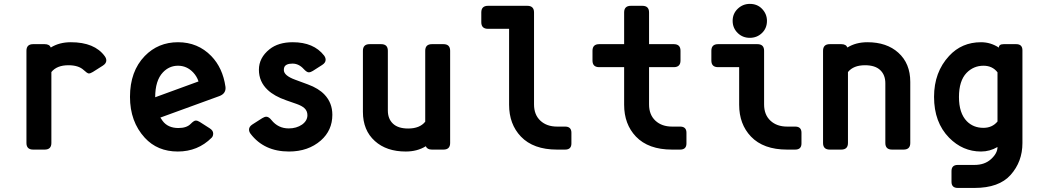

<svg xmlns="http://www.w3.org/2000/svg" viewBox="-20 -762 5313 978"><path d="M148.9 0Q114.7 0 114.7 -33.7V-503.4Q114.7 -537.1 148.9 -537.1H207.5Q231.9 -537.1 238.8 -520Q282.2 -546.9 340.8 -546.9Q461.9 -546.9 513.7 -475.6Q521.5 -464.8 521.5 -454.1Q521.5 -439 503.9 -427.7L453.1 -395.5Q440.4 -387.7 432.1 -387.7Q423.8 -388.7 406.2 -405.3Q379.9 -429.7 328.6 -429.7Q269.5 -429.7 241.7 -395V-33.7Q241.7 0 207.5 0Z M885.7 9.8Q781.7 9.8 717.3 -60.5Q642.1 -142.6 642.1 -268.6Q642.1 -398.9 717.3 -476.6Q785.6 -546.9 886.7 -546.9Q987.8 -546.9 1056.2 -476.6Q1114.7 -416 1128.4 -320.3Q1128.9 -316.9 1128.9 -313.5Q1128.9 -284.2 1097.2 -272.5L796.9 -163.1Q800.3 -157.2 808.1 -146.5Q835 -109.9 888.7 -109.9Q930.7 -109.9 951.2 -130.9Q967.8 -147.9 977.1 -147.9Q986.8 -147.9 998 -140.6L1048.3 -108.4Q1065.9 -97.2 1065.9 -82Q1065.9 -68.4 1058.1 -60.5Q987.8 9.8 885.7 9.8ZM770.5 -266.6Q770.5 -266.6 991.2 -347.2Q982.9 -373 963.9 -393.1Q931.6 -427.2 886.7 -427.2Q841.8 -427.2 809.6 -393.1Q770.5 -351.6 770.5 -266.6Z M1452.1 9.8Q1325.2 9.8 1256.3 -80.6Q1248.5 -90.8 1248.5 -102.1Q1248.5 -117.2 1266.1 -128.4L1315.9 -160.2Q1327.6 -167.5 1336.9 -167.5Q1349.6 -167 1362.8 -150.4Q1397 -107.9 1450.7 -107.9Q1490.2 -107.9 1518.6 -127.4Q1545.9 -147 1545.9 -175.3Q1545.9 -196.8 1530.8 -210.9Q1517.6 -223.1 1491.2 -232.4L1438 -251Q1377.4 -272 1343.8 -303.7Q1298.8 -345.7 1298.8 -406.7Q1298.8 -467.8 1353 -511.2Q1397.9 -546.9 1471.2 -546.9Q1578.1 -546.9 1630.9 -479Q1638.7 -468.3 1638.7 -457.5Q1638.7 -442.4 1621.1 -431.2L1573.7 -400.9Q1562.5 -393.6 1552.7 -393.6Q1542.5 -393.6 1526.9 -410.6Q1502 -438 1470.2 -438Q1436 -438 1428.2 -419.9Q1425.8 -414.1 1425.8 -405.3Q1425.8 -377 1483.4 -356L1548.3 -332Q1603 -312 1633.3 -279.8Q1672.9 -237.8 1672.9 -177.2Q1672.9 -98.1 1614.3 -46.4Q1549.8 9.8 1452.1 9.8Z M2180.2 0Q2155.8 0 2148.9 -17.1Q2105.5 9.8 2046.9 9.8Q1948.7 9.8 1889.6 -43.5Q1828.6 -98.1 1828.6 -192.4V-503.4Q1828.6 -537.1 1862.8 -537.1H1921.4Q1955.6 -537.1 1955.6 -503.4V-199.2Q1955.6 -156.7 1981.7 -132.1Q2007.8 -107.4 2059.1 -107.4Q2118.2 -107.4 2146 -142.1V-503.4Q2146 -537.1 2180.2 -537.1H2238.8Q2272.9 -537.1 2272.9 -503.4V-33.7Q2272.9 0 2238.8 0Z M2817.4 0Q2696.8 0 2633.3 -66.4Q2573.2 -129.4 2573.2 -228.5V-615.2H2465.8Q2431.6 -615.2 2431.6 -648.9V-698.7Q2431.6 -732.4 2465.8 -732.4H2666Q2700.2 -732.4 2700.2 -698.7V-230Q2700.2 -177.2 2732.9 -147Q2765.1 -117.2 2817.4 -117.2H2858.4Q2890.6 -117.2 2890.6 -85.9V-31.2Q2890.6 0 2858.4 0Z M3403.3 0Q3282.7 0 3219.2 -66.4Q3159.2 -129.4 3159.2 -228.5V-419.9H3032.2Q2998 -419.9 2998 -453.6V-503.4Q2998 -537.1 3032.2 -537.1H3159.2V-698.7Q3159.2 -732.4 3193.4 -732.4H3252Q3286.1 -732.4 3286.1 -698.7V-537.1H3412.1Q3446.3 -537.1 3446.3 -503.4V-453.6Q3446.3 -419.9 3412.1 -419.9H3286.1V-230Q3286.1 -177.2 3318.8 -147Q3351.1 -117.2 3403.3 -117.2H3444.3Q3476.6 -117.2 3476.6 -85.9V-31.2Q3476.6 0 3444.3 0Z M3799.3 -742.2Q3836.9 -742.2 3860.8 -717.8Q3886.7 -691.4 3886.7 -655.8Q3886.7 -618.2 3861.3 -593.8Q3835.9 -569.3 3799.3 -569.3Q3763.2 -569.3 3738.3 -593.3Q3711.9 -618.7 3711.9 -655.8Q3711.9 -692.9 3738.3 -717.8Q3764.2 -742.2 3799.3 -742.2ZM3989.3 0Q3868.7 0 3805.2 -66.4Q3745.1 -129.4 3745.1 -228.5V-419.9H3637.7Q3603.5 -419.9 3603.5 -453.6V-503.4Q3603.5 -537.1 3637.7 -537.1H3837.9Q3872.1 -537.1 3872.1 -503.4V-230Q3872.1 -177.2 3904.8 -147Q3937 -117.2 3989.3 -117.2H4030.3Q4062.5 -117.2 4062.5 -85.9V-31.2Q4062.5 0 4030.3 0Z M4206.5 0Q4172.4 0 4172.4 -33.7V-503.4Q4172.4 -537.1 4206.5 -537.1H4265.1Q4289.6 -537.1 4296.4 -520Q4339.8 -546.9 4398.4 -546.9Q4496.6 -546.9 4555.7 -493.7Q4616.7 -439 4616.7 -344.7V-33.7Q4616.7 0 4582.5 0H4523.9Q4489.7 0 4489.7 -33.7V-337.9Q4489.7 -380.4 4463.6 -405Q4437.5 -429.7 4386.2 -429.7Q4327.1 -429.7 4299.3 -395V-33.7Q4299.3 0 4265.1 0Z M4858.9 195.3Q4826.7 195.3 4826.7 164.1V109.4Q4826.7 78.1 4858.9 78.1H4943.8Q4996.1 78.1 5028.3 48.3Q5061 18.6 5061 -13.2Q5022 9.8 4977.1 9.8Q4883.8 9.8 4814.5 -60.5Q4737.8 -138.7 4737.8 -268.6Q4737.8 -394.5 4814.5 -477.1Q4878.9 -546.9 4977.1 -546.9Q5025.9 -546.9 5067.9 -519.5Q5067.9 -537.1 5092.8 -537.1H5156.2Q5188 -537.1 5188 -505.9V-33.2Q5188 61.5 5127.9 128.9Q5068.8 195.3 4943.8 195.3ZM5061 -143.1V-393.6Q5035.2 -427.2 4989.7 -427.2Q4939 -427.2 4903.3 -390.6Q4864.7 -350.1 4864.7 -267.8Q4864.7 -185.5 4904.8 -144.5Q4938 -110.8 4989.3 -110.8Q5034.2 -110.8 5061 -143.1Z"/></svg>

Font: Simply Mono
Style: Bold
Weight: 700
Designer: Wojciech Kalinowski "wmk69" (wmk69@o2.pl)
Foundry: Wojciech Kalinowski "wmk69" (wmk69@o2.pl)
Version: Version 1.0.0